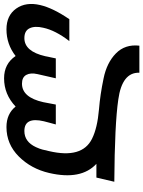

<svg xmlns="http://www.w3.org/2000/svg" viewBox="102 -562 720 965"><g transform="rotate(-90 462.5 -80.0)"><path d="M319 -160Q320 -164 327 -189.5Q334 -215 335 -220Q358 -318 286 -318Q232 -318 205 -260Q196 -240 193 -228L185 -194Q146 -28 247 22Q301 49 395 57Q469 63 550 80Q629 96 676 142Q723 188 715 260H579Q582 173 444 154Q322 136 31 134L52 44H121Q38 -33 75 -193Q96 -284 158 -346Q220 -408 306 -408Q372 -408 409 -362Q470 -420 551 -420Q624 -420 663 -362Q722 -408 797 -408Q867 -408 901.5 -359Q936 -310 919 -238Q904 -174 848 -92H738Q792 -162 805 -223Q815 -265 802.5 -291.5Q790 -318 753 -318Q686 -318 662 -213Q661 -210 659.5 -200Q658 -190 656 -184L651 -160H551L572 -252Q580 -287 568 -308.5Q556 -330 524 -330Q455 -330 431 -223Q429 -215 419 -160Z"/></g></svg>

Font: Miedinger
Style: Bold-Italic
Weight: 700
Italic angle: -13°
Version: Version 001.000